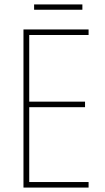

<svg xmlns="http://www.w3.org/2000/svg" viewBox="-20 -847 472 867"><path d="M352 -827H134V-803H352ZM380 0V-25H112V-363H364V-388H112V-689H380V-714H86V0Z"/></svg>

Font: Noto Sans Armenian Condensed Thin
Style: Regular
Weight: 100
Width: 3
Designer: Monotype Design Team
Foundry: Monotype Imaging Inc.
Version: Version 2.008